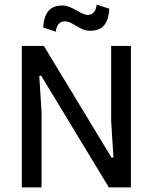

<svg xmlns="http://www.w3.org/2000/svg" viewBox="-20 -816 665 836"><path d="M168 -696Q171 -745 191 -768.5Q211 -792 252 -792Q267 -792 282 -786Q297 -780 316 -769Q347 -751 361 -751Q396 -751 401 -796L456 -778Q453 -729 433 -705.5Q413 -682 372 -682Q355 -682 341 -688Q327 -694 309 -705Q294 -714 284 -718.5Q274 -723 263 -723Q228 -723 223 -678ZM75 -616H171L466 -129L474 -131L464 -288V-616H550V0H454L159 -487L151 -485L161 -328V0H75Z"/></svg>

Font: Athiti Medium
Style: Regular
Weight: 500
Designer: CadsonDemak Team
Foundry: CadsonDemak
Version: Version 1.032